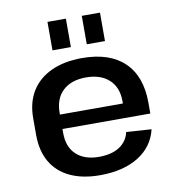

<svg xmlns="http://www.w3.org/2000/svg" viewBox="-84 -820 830 904"><g transform="rotate(-10 331.5 -368.0)"><path d="M322 9Q239 9 179.5 -19Q120 -47 89 -100.5Q58 -154 58 -230V-310Q58 -385 91 -438.5Q124 -492 186 -520.5Q248 -549 333 -549Q465 -549 535 -481.5Q605 -414 605 -288V-236H161V-305H504L486 -278V-316Q486 -382 446 -419Q406 -456 336 -456Q265 -456 225 -418.5Q185 -381 185 -313V-216Q185 -150 224 -113.5Q263 -77 332 -77Q393 -77 430.5 -101.5Q468 -126 478 -170L598 -162Q578 -80 505.5 -35.5Q433 9 322 9ZM291 -745V-609H203V-745ZM454 -745V-609H367V-745Z"/></g></svg>

Font: Pathway Extreme 12pt SemiBold
Style: Regular
Weight: 600
Version: Version 1.001;gftools[0.9.26]